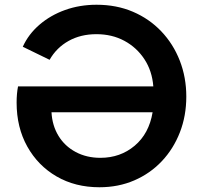

<svg xmlns="http://www.w3.org/2000/svg" viewBox="-20 -777 854 809"><path d="M399 12Q297 12 218.5 -33.5Q140 -79 95 -159.5Q50 -240 50 -345Q50 -382 56 -413H626Q621 -478 588.5 -527.5Q556 -577 504 -605Q452 -633 386 -633Q320 -633 269 -604.5Q218 -576 189 -525L76 -580Q100 -633 146.5 -673Q193 -713 254.5 -735Q316 -757 387 -757Q471 -757 540 -727.5Q609 -698 659.5 -645Q710 -592 737.5 -521.5Q765 -451 765 -370Q765 -289 738 -219.5Q711 -150 662 -98Q613 -46 546 -17Q479 12 399 12ZM403 -112Q487 -112 547.5 -163Q608 -214 623 -304H197Q200 -248 226.5 -204.5Q253 -161 299 -136.5Q345 -112 403 -112Z"/></svg>

Font: Pitagon Sans Text
Style: Bold
Weight: 700
Designer: Travis Tran
Foundry: Pitagon
Version: Version 1.001; ttfautohint (v1.8.4.7-5d5b);gftools[0.9.26]